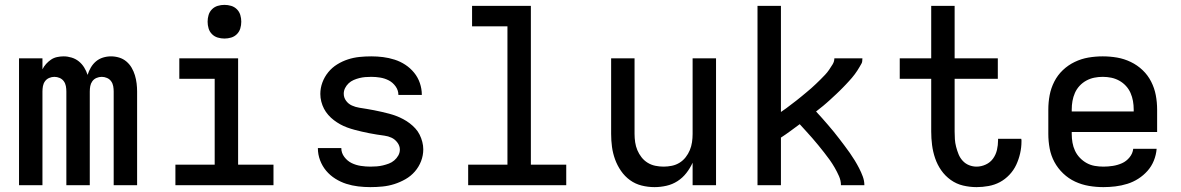

<svg xmlns="http://www.w3.org/2000/svg" viewBox="-20 -759 4840 787"><path d="M58 0V-520H154V-475Q160 -487 169 -497Q178 -507 189 -514.5Q200 -522 213.5 -525Q227 -528 241 -528Q241 -528 241 -528Q241 -528 241 -528Q257 -528 273.5 -523Q290 -518 303 -507.5Q316 -497 325 -482.5Q334 -468 339 -452Q344 -468 352.5 -482.5Q361 -497 373.5 -507.5Q386 -518 402 -523Q418 -528 435 -528Q435 -528 435 -528Q435 -528 435 -528Q452 -528 468.5 -523Q485 -518 498 -507Q511 -496 519.5 -481.5Q528 -467 533 -450.5Q538 -434 540 -417Q542 -400 542 -384V0H446V-384Q446 -395 444 -406Q442 -417 435.5 -426Q429 -435 418.5 -439.5Q408 -444 397 -444Q386 -444 375.5 -439.5Q365 -435 358.5 -426Q352 -417 350 -406Q348 -395 348 -384V0H252V-384Q252 -395 250 -406Q248 -417 241.5 -426Q235 -435 224.5 -439.5Q214 -444 203 -444Q192 -444 181.5 -439.5Q171 -435 164.5 -426Q158 -417 156 -406Q154 -395 154 -384V0Z M699 0V-84H860V-436H715V-520H956V-84H1101V0ZM900 -601Q886 -601 872.5 -605Q859 -609 849 -619Q839 -629 835 -642.5Q831 -656 831 -670Q831 -684 835 -697.5Q839 -711 849 -721Q859 -731 872.5 -735Q886 -739 900 -739Q914 -739 927.5 -735Q941 -731 951 -721Q961 -711 965 -697.5Q969 -684 969 -670Q969 -656 965 -642.5Q961 -629 951 -619Q941 -609 927.5 -605Q914 -601 900 -601Z M1498 8Q1473 8 1448 5Q1423 2 1399.5 -5.5Q1376 -13 1354.5 -26.5Q1333 -40 1317 -59Q1301 -78 1292 -102Q1283 -126 1283 -151Q1283 -151 1283 -151.5Q1283 -152 1283 -152H1379Q1379 -132 1391.5 -115.5Q1404 -99 1421.5 -90.5Q1439 -82 1459 -79Q1479 -76 1498 -76Q1511 -76 1524 -77Q1537 -78 1549.5 -81Q1562 -84 1574 -88.5Q1586 -93 1596 -101.5Q1606 -110 1612.5 -121.5Q1619 -133 1619 -146Q1619 -161 1609 -174.5Q1599 -188 1585 -194.5Q1571 -201 1555.5 -203Q1540 -205 1524.5 -207.5Q1509 -210 1493.5 -213Q1478 -216 1463 -219.5Q1448 -223 1433 -227Q1418 -231 1403 -236.5Q1388 -242 1374.5 -249.5Q1361 -257 1348.5 -266.5Q1336 -276 1325.5 -288Q1315 -300 1308 -313.5Q1301 -327 1297 -342.5Q1293 -358 1293 -374Q1293 -398 1301.5 -421Q1310 -444 1325.5 -463Q1341 -482 1362 -495Q1383 -508 1406 -515.5Q1429 -523 1453 -525.5Q1477 -528 1502 -528Q1526 -528 1550 -525Q1574 -522 1597.5 -514.5Q1621 -507 1641.5 -493.5Q1662 -480 1677.5 -461Q1693 -442 1701 -418.5Q1709 -395 1709 -371Q1709 -371 1709 -371Q1709 -371 1709 -370Q1709 -370 1709 -370Q1709 -370 1709 -370H1613Q1613 -389 1601.5 -405Q1590 -421 1573.5 -429.5Q1557 -438 1538.5 -441Q1520 -444 1502 -444Q1489 -444 1477 -443Q1465 -442 1453 -439Q1441 -436 1429.5 -431Q1418 -426 1409 -417.5Q1400 -409 1394.5 -398Q1389 -387 1389 -375Q1389 -359 1398.5 -346Q1408 -333 1422.5 -326.5Q1437 -320 1452.5 -317.5Q1468 -315 1483.5 -312.5Q1499 -310 1514 -307Q1529 -304 1544.5 -300.5Q1560 -297 1575 -293Q1590 -289 1604.5 -283.5Q1619 -278 1633 -270.5Q1647 -263 1659.5 -253.5Q1672 -244 1682.5 -232.5Q1693 -221 1700 -207Q1707 -193 1711 -177.5Q1715 -162 1715 -147Q1715 -122 1706 -98.5Q1697 -75 1680.5 -56Q1664 -37 1642 -24.5Q1620 -12 1596.5 -4.5Q1573 3 1548 5.5Q1523 8 1498 8Z M1899 0V-84H2060V-651H1915V-735H2156V-84H2301V0Z M2663 8Q2636 8 2610 1.5Q2584 -5 2562.5 -20.5Q2541 -36 2525.5 -58.5Q2510 -81 2501 -106Q2492 -131 2488.5 -157Q2485 -183 2485 -210V-520H2581V-210Q2581 -193 2583.5 -176Q2586 -159 2592.5 -143.5Q2599 -128 2609.5 -114.5Q2620 -101 2634.5 -92Q2649 -83 2666 -79.5Q2683 -76 2700 -76Q2717 -76 2734 -79.5Q2751 -83 2765.5 -92Q2780 -101 2790.5 -114.5Q2801 -128 2807.5 -143.5Q2814 -159 2816.5 -176Q2819 -193 2819 -210V-520H2915V0H2819V-92Q2809 -70 2793.5 -50Q2778 -30 2757 -16.5Q2736 -3 2711.5 2.5Q2687 8 2663 8Z M3085 0V-735H3181V-300Q3192 -307 3202.5 -315Q3213 -323 3223.5 -331Q3234 -339 3244.5 -347Q3255 -355 3265 -363.5Q3275 -372 3285.5 -380.5Q3296 -389 3305.5 -397.5Q3315 -406 3324.5 -415Q3334 -424 3343.5 -433.5Q3353 -443 3362 -452.5Q3371 -462 3378.5 -473Q3386 -484 3393 -495.5Q3400 -507 3400 -520H3515Q3515 -520 3515 -520Q3515 -520 3515 -520Q3515 -505 3511.5 -499Q3508 -493 3503.5 -485Q3499 -477 3494 -469.5Q3489 -462 3483.5 -454.5Q3478 -447 3472 -440Q3466 -433 3460 -426.5Q3454 -420 3447.5 -413Q3441 -406 3434.5 -399.5Q3428 -393 3421.5 -386.5Q3415 -380 3408.5 -374Q3402 -368 3395 -361.5Q3388 -355 3381.5 -349Q3375 -343 3368 -337Q3361 -331 3354 -325Q3347 -319 3339.5 -313.5Q3332 -308 3325 -302Q3338 -288 3350 -274.5Q3362 -261 3374 -247Q3386 -233 3397.5 -219Q3409 -205 3420 -190.5Q3431 -176 3442 -161.5Q3453 -147 3463.5 -132Q3474 -117 3483.5 -101.5Q3493 -86 3501.5 -69.5Q3510 -53 3516.5 -35.5Q3523 -18 3523 0H3427Q3427 -19 3419 -37Q3411 -55 3401.5 -71.5Q3392 -88 3381 -103.5Q3370 -119 3358 -134Q3346 -149 3334 -164Q3322 -179 3309.5 -193Q3297 -207 3284 -221.5Q3271 -236 3258 -250Q3239 -236 3220 -222Q3201 -208 3181 -195V0Z M3983 8Q3955 8 3927.5 1.5Q3900 -5 3877 -21.5Q3854 -38 3838 -61Q3822 -84 3813 -110.5Q3804 -137 3800.5 -164.5Q3797 -192 3797 -220V-436H3668V-520H3797V-735H3893V-520H4070V-436H3893V-220Q3893 -204 3894 -188.5Q3895 -173 3899 -157.5Q3903 -142 3909 -127Q3915 -112 3926 -100Q3937 -88 3952 -82Q3967 -76 3983 -76Q4002 -76 4020.5 -84.5Q4039 -93 4050.5 -109Q4062 -125 4066.5 -144.5Q4071 -164 4071 -184Q4071 -185 4071 -187Q4071 -189 4071 -190H4166Q4167 -187 4167 -184.5Q4167 -182 4167 -179Q4167 -155 4161.5 -130.5Q4156 -106 4145.5 -83.5Q4135 -61 4117.5 -42.5Q4100 -24 4078.5 -12.5Q4057 -1 4032 3.5Q4007 8 3983 8Z M4503 8Q4473 8 4443.5 3Q4414 -2 4387 -14.5Q4360 -27 4338 -48Q4316 -69 4302 -95Q4288 -121 4282.5 -150.5Q4277 -180 4277 -210V-310Q4277 -340 4282.5 -369Q4288 -398 4301.5 -424.5Q4315 -451 4336.5 -471.5Q4358 -492 4385 -505Q4412 -518 4441 -523Q4470 -528 4500 -528Q4530 -528 4559 -523Q4588 -518 4615 -505Q4642 -492 4663.5 -471.5Q4685 -451 4698.5 -424.5Q4712 -398 4717.5 -369Q4723 -340 4723 -310V-218H4373V-210Q4373 -192 4376 -174.5Q4379 -157 4386.5 -141Q4394 -125 4406.5 -112Q4419 -99 4434.5 -90.5Q4450 -82 4467.5 -79Q4485 -76 4503 -76Q4522 -76 4541.5 -79Q4561 -82 4579 -90Q4597 -98 4610 -114Q4623 -130 4625 -149H4721Q4719 -124 4709.5 -100.5Q4700 -77 4683.5 -58.5Q4667 -40 4646 -26.5Q4625 -13 4601 -5.5Q4577 2 4552 5Q4527 8 4503 8ZM4627 -302V-310Q4627 -328 4624 -345Q4621 -362 4614 -378Q4607 -394 4595 -407Q4583 -420 4567.5 -428.5Q4552 -437 4535 -440.5Q4518 -444 4500 -444Q4482 -444 4465 -440.5Q4448 -437 4432.5 -428.5Q4417 -420 4405 -407Q4393 -394 4386 -378Q4379 -362 4376 -345Q4373 -328 4373 -310V-302Z"/></svg>

Font: Zed Mono Medium Extended
Style: Regular
Weight: 500
Width: 7
Monospace: yes
Designer: Belleve Invis
Foundry: Belleve Invis
Version: Version 1.0.0; ttfautohint (v1.8.4)